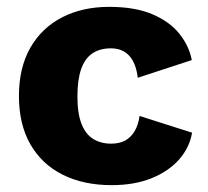

<svg xmlns="http://www.w3.org/2000/svg" viewBox="-20 -530 607 560"><path d="M298.2 -510Q374.2 -510 424.8 -488.3Q475.4 -466.6 503.5 -431.2Q531.6 -395.8 539.4 -354.8L381.8 -303.2Q376.6 -346.4 356.7 -367.7Q336.8 -389 303.4 -389Q271.4 -389 249.5 -374.3Q227.6 -359.6 216.7 -328.5Q205.8 -297.4 205.8 -248.2Q205.8 -198.8 217.9 -168.4Q230 -138 252.2 -124.5Q274.4 -111 304 -111Q328.6 -111 345.4 -120.3Q362.2 -129.6 372.9 -147.8Q383.6 -166 387 -191.8L540.2 -143Q532.8 -99.4 502.4 -64.9Q472 -30.4 422.1 -10.2Q372.2 10 305.4 10Q223.4 10 162.4 -20.7Q101.4 -51.4 68.3 -109.6Q35.2 -167.8 35.2 -250Q35.2 -332.2 68.3 -390.4Q101.4 -448.6 160.9 -479.3Q220.4 -510 298.2 -510Z"/></svg>

Font: Work Sans
Style: Regular
Weight: 400
Designer: Wei Huang
Foundry: Wei Huang
Version: Version 2.006; ttfautohint (v1.8.1.43-b0c9)